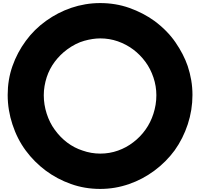

<svg xmlns="http://www.w3.org/2000/svg" viewBox="-20 -1220 1303 1250"><path d="M30 -602Q30 -701 61 -789.5Q92 -878 148 -954Q203 -1029 279.5 -1084Q356 -1139 444 -1169Q488 -1184 535.5 -1192Q583 -1200 632 -1200Q733 -1200 822 -1168.5Q911 -1137 985 -1084Q1070 -1021 1123 -943.5Q1176 -866 1202 -790Q1217 -745 1225 -698Q1233 -651 1233 -602Q1233 -504 1202.5 -411Q1172 -318 1117 -241Q1061 -165 984.5 -108.5Q908 -52 821 -22Q730 10 632 10Q532 10 442 -22Q352 -54 278 -109Q203 -165 147.5 -240Q92 -315 61 -410Q46 -455 38 -503.5Q30 -552 30 -602ZM265 -600Q265 -539 284 -480Q303 -421 336 -376Q372 -326 418 -291.5Q464 -257 517 -240Q573 -220 633 -220Q693 -220 748 -239.5Q803 -259 848 -294Q893 -328 927 -375.5Q961 -423 979 -480Q988 -508 993 -538Q998 -568 998 -600Q998 -659 979 -715.5Q960 -772 927 -817Q857 -912 747 -951Q692 -970 633 -970Q585 -970 529 -954.5Q473 -939 417 -898Q371 -864 336.5 -818Q302 -772 284 -717Q275 -689 270 -659.5Q265 -630 265 -600Z"/></svg>

Font: Boldonse
Style: Regular
Weight: 400
Designer: Universitype Foundry
Foundry: Universitype Foundry
Version: Version 1.000; ttfautohint (v1.8.4.7-5d5b)